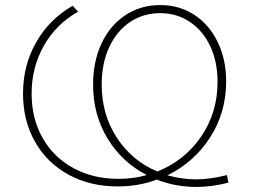

<svg xmlns="http://www.w3.org/2000/svg" viewBox="-20 -731 1008 759"><path d="M757 8Q673 8 600 -21Q528 6 445 6Q336 6 251 -40.5Q166 -87 118.5 -170.5Q71 -254 71 -361Q71 -473 123 -564Q175 -655 267 -708L289 -685Q202 -636 153.5 -550.5Q105 -465 105 -361Q105 -262 148.5 -185.5Q192 -109 270 -66.5Q348 -24 448 -24Q508 -24 560 -39Q463 -89 405.5 -183Q348 -277 348 -397Q348 -488 381.5 -559.5Q415 -631 475.5 -671Q536 -711 613 -711Q689 -711 748 -672.5Q807 -634 840.5 -565Q874 -496 874 -409Q874 -287 811 -188.5Q748 -90 642 -38Q700 -22 755 -22Q812 -22 877 -39L883 -9Q817 8 757 8ZM602 -53Q710 -96 775 -191Q840 -286 840 -407Q840 -487 811 -548.5Q782 -610 730.5 -644.5Q679 -679 613 -679Q546 -679 493.5 -643.5Q441 -608 411.5 -544Q382 -480 382 -397Q382 -278 442 -186.5Q502 -95 602 -53Z"/></svg>

Font: Montserrat Alternates ExLight
Style: Regular
Weight: 275
Designer: Julieta Ulanovsky
Foundry: Julieta Ulanovsky
Version: Version 7.200